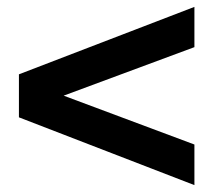

<svg xmlns="http://www.w3.org/2000/svg" viewBox="-20 -533 640 558"><path d="M545 -513V-396L165 -255L545 -113V5L35 -192V-317Z"/></svg>

Font: Chivo Mono
Style: Bold
Weight: 700
Monospace: yes
Designer: Hector Gatti
Foundry: Omnibus-Type
Version: Version 1.008; ttfautohint (v1.8.4.7-5d5b)